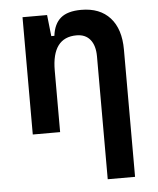

<svg xmlns="http://www.w3.org/2000/svg" viewBox="-53 -573 693 844"><g transform="rotate(-5 293.0 -151.0)"><path d="M388.2 224.6V-317.4Q388.2 -365.2 366.9 -391.4Q345.7 -417.5 306.6 -417.5Q197.8 -417.5 197.8 -271.5V0H77.1V-517.6H185.5L195.8 -423.8H209.5Q215.8 -476.1 246.1 -501.7Q276.4 -527.3 336.9 -527.3Q418.9 -527.3 463.9 -477.5Q508.8 -427.7 508.8 -336.9V224.6Z"/></g></svg>

Font: Cascadia Mono PL SemiBold
Style: Regular
Weight: 600
Monospace: yes
Designer: Aaron Bell
Foundry: Saja Typeworks
Version: Version 2404.023; ttfautohint (v1.8.4)